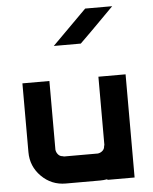

<svg xmlns="http://www.w3.org/2000/svg" viewBox="-57 -880 737 927"><g transform="rotate(-5 311.5 -416.5)"><path d="M425.8 -3.3Q408.3 0 390.8 0H224.2Q155 0 106.2 -48.8Q57.5 -97.5 57.5 -166.7V-500H188.3V-166.7Q190 -153.3 199.2 -142.9Q208.3 -132.5 224.2 -132.5V-130.8H390.8Q404.2 -132.5 414.2 -141.7Q424.2 -150.8 424.2 -166.7H425.8V-500H557.5V0H425.8ZM521.7 -833.3Q502.5 -814.2 469.2 -780.4Q435.8 -746.7 407.9 -718.8Q380 -690.8 355 -666.7H224.2L390.8 -833.3Z"/></g></svg>

Font: 0xA000-Squareish
Style: Squareish-Bold
Weight: 700
Version: Version 0.1